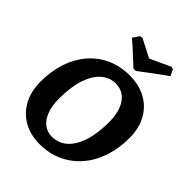

<svg xmlns="http://www.w3.org/2000/svg" viewBox="-243 -994 1136 1136"><g transform="rotate(45 325.5 -426.0)"><path d="M290.1 12Q213.6 12 155.5 -20.7Q97.4 -53.4 65.1 -113.4Q32.8 -173.4 32.8 -254.9Q32.8 -343.2 57.5 -416.3Q82.2 -489.4 128.3 -542.5Q174.4 -595.6 238.2 -624.3Q302 -653 380.2 -653Q459.2 -653 517.6 -620.9Q576.1 -588.9 608.7 -529.8Q641.3 -470.7 641.3 -389.2Q641.3 -300.9 616.1 -227.4Q590.9 -153.8 544.3 -100.3Q497.7 -46.7 433.4 -17.4Q369 12 290.1 12ZM310.5 -70.6Q365.3 -70.6 405.3 -105.8Q445.3 -141.1 467.4 -208.2Q489.5 -275.3 489.5 -369.6Q489.5 -429.8 473.4 -472.5Q457.3 -515.2 427.4 -538.1Q397.5 -561 356.3 -561Q304.1 -561 264.4 -525.5Q224.7 -489.9 202.8 -423.1Q181 -356.3 181 -262Q181 -202.3 196.8 -159.4Q212.6 -116.4 241.7 -93.5Q270.9 -70.6 310.5 -70.6ZM554 -820Q541.8 -811.8 521.2 -797Q500.5 -782.2 477.4 -765Q454.3 -747.8 433.6 -732.2Q413 -716.5 399.8 -706.7Q386.6 -696.8 386.6 -696.8H367.3Q367.3 -696.8 356.6 -706.7Q346 -716.5 329.1 -732.2Q312.2 -747.8 293.6 -765Q274.9 -782.2 258.2 -797Q241.4 -811.8 231.5 -820L259.2 -860L275.5 -863.7Q282.3 -860.5 299.2 -851.6Q316.2 -842.8 335.4 -833Q354.7 -823.2 370.3 -815Q385.9 -806.8 390.4 -805Q394.5 -806.3 406.7 -811.9Q419 -817.5 435.5 -825.3Q452 -833 469 -840.9Q485.9 -848.9 499.5 -854.9Q513.1 -861 519.5 -863.7L534.3 -860Z"/></g></svg>

Font: Alegreya
Style: Italic
Weight: 400
Italic angle: -7°
Designer: Juan Pablo del Peral
Foundry: Huerta Tipografica
Version: Version 2.009